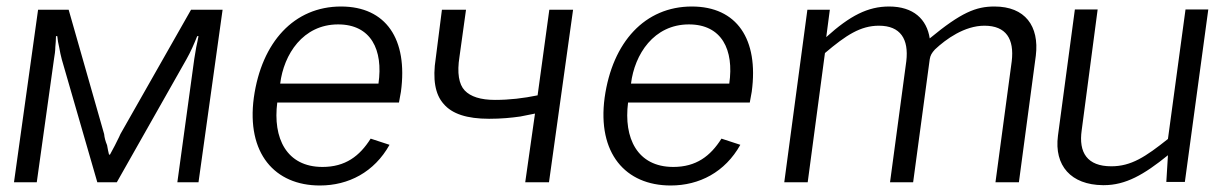

<svg xmlns="http://www.w3.org/2000/svg" viewBox="-20 -560 3786 590"><path d="M23 0H93L146 -379C148 -391 150 -404 150 -415C151 -427 152 -438 152 -449H156C157 -438 159 -426 162 -414C164 -401 167 -389 170 -377L279 0H339L553 -378C566 -401 576 -424 586 -449H590C588 -439 586 -428 583 -415C581 -404 579 -392 577 -379L525 0H590L664 -530H567L350 -148C345 -136 339 -126 333 -113C327 -103 323 -93 318 -85H315C313 -93 311 -102 309 -114C304 -126 301 -137 300 -148L191 -530H97Z M1206 -245 1212 -278C1234 -440 1166 -540 1028 -540C884 -540 784 -431 760 -260C737 -89 824 10 963 10C1051 10 1130 -31 1177 -115L1119 -134C1085 -80 1041 -47 971 -47C860 -47 818 -136 832 -245ZM841 -303C852 -393 911 -485 1019 -485C1120 -485 1158 -407 1143 -303Z M1392 -386 1412 -530H1338L1319 -381C1309 -317 1317 -270 1343 -241C1369 -210 1415 -195 1483 -195C1520 -195 1551 -198 1579 -202C1594 -205 1608 -208 1624 -211L1594 0H1667L1741 -530H1668L1632 -267C1588 -258 1546 -253 1501 -253C1457 -253 1426 -263 1408 -282C1390 -301 1384 -336 1392 -386Z M2284 -245 2290 -278C2312 -440 2244 -540 2106 -540C1962 -540 1862 -431 1838 -260C1815 -89 1902 10 2041 10C2129 10 2208 -31 2255 -115L2197 -134C2163 -80 2119 -47 2049 -47C1938 -47 1896 -136 1910 -245ZM1919 -303C1930 -393 1989 -485 2097 -485C2198 -485 2236 -407 2221 -303Z M2462 0 2515 -397C2580 -452 2624 -481 2681 -481C2747 -481 2773 -440 2765 -372L2715 0H2786L2837 -378C2839 -390 2843 -397 2853 -408C2887 -440 2944 -481 3005 -481C3072 -481 3097 -440 3089 -372L3039 0H3111L3163 -389C3174 -480 3130 -540 3036 -540C2979 -540 2934 -522 2837 -442C2828 -501 2787 -540 2712 -540C2647 -540 2592 -512 2519 -446L2530 -530H2461L2390 0Z M3369 9H3372C3439 9 3495 -23 3569 -83L3564 -1H3621L3693 -531H3623L3569 -133C3500 -78 3456 -49 3395 -49C3321 -49 3294 -91 3304 -160L3353 -531H3283L3231 -143C3219 -51 3271 8 3369 9Z"/></svg>

Font: Cheyenne Sans Light
Style: Italic
Weight: 300
Italic angle: -8.13011°
Designer: The Public Sans project authors (U.S. Web Design System), Libre Franklin designed by Pablo Impallari and Rodrigo Fuenzal
Foundry: The Cheyenne Sans Project Authors
Version: Version 2.007